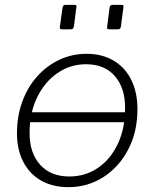

<svg xmlns="http://www.w3.org/2000/svg" viewBox="-20 -762 638 792"><path d="M295 -732 285 -654Q284 -647 281 -644Q278 -641 270 -641H237Q230 -641 228 -643.5Q226 -646 227 -652L238 -731Q241 -742 249 -742H288Q298 -742 295 -732ZM489 -732 479 -654Q478 -647 475 -644Q472 -641 464 -641H431Q424 -641 422.5 -643.5Q421 -646 422 -652L432 -731Q435 -742 443 -742H482Q492 -742 489 -732ZM519 -258H87V-299H519ZM262 10Q197 10 149 -17.5Q101 -45 75.5 -95.5Q50 -146 50 -212Q50 -283 72 -343Q94 -403 133.5 -447Q173 -491 225 -515.5Q277 -540 337 -540Q402 -540 449.5 -511.5Q497 -483 522 -431.5Q547 -380 547 -312Q547 -218 509 -145.5Q471 -73 406.5 -31.5Q342 10 262 10ZM266 -34Q332 -34 384 -69.5Q436 -105 466 -168.5Q496 -232 496 -317Q496 -400 453.5 -448.5Q411 -497 335 -497Q270 -497 217 -460.5Q164 -424 133 -360Q102 -296 102 -213Q102 -131 145.5 -82.5Q189 -34 266 -34Z"/></svg>

Font: Libre Franklin ExtraLight
Style: Italic
Weight: 250
Italic angle: -8°
Designer: Pablo Impallari, Rodrigo Fuenzalida, Nhung Nguyen
Foundry: Impallari Type
Version: Version 3.000